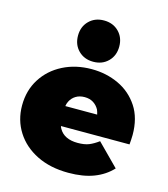

<svg xmlns="http://www.w3.org/2000/svg" viewBox="-121 -920 896 1025"><g transform="rotate(15 326.5 -407.5)"><path d="M352 10Q252 10 177.5 -27Q103 -64 62 -128.5Q21 -193 21 -274Q21 -357 61.5 -421Q102 -485 172.5 -521Q243 -557 331 -557Q412 -557 480.5 -525Q549 -493 590.5 -430Q632 -367 632 -274Q632 -262 631 -247.5Q630 -233 629 -221H250Q252 -214 256 -207Q270 -182 296 -169.5Q322 -157 359 -157Q397 -157 421.5 -167Q446 -177 473 -197L591 -78Q551 -35 492.5 -12.5Q434 10 352 10ZM245 -330H421Q418 -344 413 -356Q401 -378 381 -390.5Q361 -403 333 -403Q305 -403 284.5 -390.5Q264 -378 253 -356Q247 -344 245 -330ZM327 -597Q277 -597 245 -629Q213 -661 213 -711Q213 -761 245 -793Q277 -825 327 -825Q377 -825 409 -793Q441 -761 441 -711Q441 -661 409 -629Q377 -597 327 -597Z"/></g></svg>

Font: Montserrat Thin Black
Style: Regular
Weight: 900
Version: Version 9.000